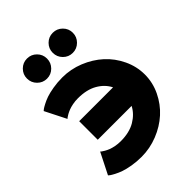

<svg xmlns="http://www.w3.org/2000/svg" viewBox="-270 -1094 1243 1243"><g transform="rotate(-45 351.5 -472.5)"><path d="M142.1 -803Q115.2 -830.1 115.2 -868.2Q115.2 -906.2 142.1 -933.1Q168.9 -960 207 -960Q245.1 -960 272 -933.1Q298.8 -906.2 298.8 -868.2Q298.8 -830.1 272 -803Q245.1 -775.9 207 -775.9Q168.9 -775.9 142.1 -803ZM377.9 -803Q351.1 -830.1 351.1 -868.2Q351.1 -906.2 377.9 -933.1Q404.8 -960 442.9 -960Q481 -960 508.1 -933.1Q535.2 -906.2 535.2 -868.2Q535.2 -830.1 508.1 -803Q481 -775.9 442.9 -775.9Q404.8 -775.9 377.9 -803ZM43 -54.2 116.2 -199.2Q118.7 -196.8 123.8 -192.6Q128.9 -188.5 142.1 -180.9Q155.3 -173.3 170.7 -167.2Q186 -161.1 209.5 -156.5Q232.9 -151.9 257.8 -151.9Q337.4 -151.9 390.6 -183.3Q443.8 -214.8 469.2 -264.2H159.2V-434.1H469.2Q444.3 -483.9 391.1 -514.4Q337.9 -544.9 257.8 -544.9Q232.9 -544.9 209.5 -540.3Q186 -535.6 170.7 -529.5Q155.3 -523.4 142.1 -516.1Q128.9 -508.8 123.8 -504.6Q118.7 -500.5 116.2 -498L43 -643.1Q45.9 -646 53.7 -651.9Q61.5 -657.7 82.8 -668.9Q104 -680.2 129.4 -689Q154.8 -697.8 195.8 -704.8Q236.8 -711.9 282.2 -711.9Q358.9 -711.9 430.7 -682.9Q502.4 -653.8 555.9 -605.2Q609.4 -556.6 641.6 -488.8Q673.8 -420.9 673.8 -347.2Q673.8 -273.4 641.4 -206.1Q608.9 -138.7 555.4 -90.3Q502 -42 430.2 -13.4Q358.4 15.1 282.2 15.1Q237.3 15.1 196.3 8.1Q155.3 1 129.6 -8.1Q104 -17.1 82.8 -28.3Q61.5 -39.6 53.7 -45.4Q45.9 -51.3 43 -54.2Z"/></g></svg>

Font: Hussar Preview
Style: Bold
Weight: 700
Foundry: Cannot Into Space Fonts, PlusOne Fonts
Version: Version 2.29RC2 "Millennial"